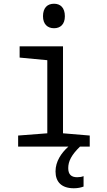

<svg xmlns="http://www.w3.org/2000/svg" viewBox="-20 -784 570 1027"><path d="M269 -633C303 -633 327 -654 327 -697C327 -743 303 -764 269 -764C234 -764 210 -743 210 -697C210 -655 234 -633 269 -633ZM77 0H346C307 35 277 80 277 133C277 189 309 223 375 223C397 223 413 219 427 214V158C418 162 406 164 393 164C361 164 345 149 345 115C345 78 363 44 408 0H460V-59L317 -71V-536H85V-476L233 -462V-71L77 -59Z"/></svg>

Font: Noto Sans Mono Condensed
Style: Regular
Weight: 400
Width: 3
Designer: Monotype Design Team
Foundry: Monotype Imaging Inc.
Version: Version 2.014